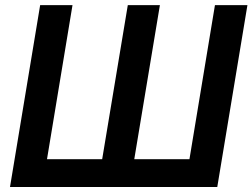

<svg xmlns="http://www.w3.org/2000/svg" viewBox="-20 -748 1010 768"><path d="M140.6 -727.5H270L168 -111.3H388.7L491.2 -727.5H619.6L517.1 -111.3H737.8L839.8 -727.5H969.7L849.1 0H20Z"/></svg>

Font: Inter 28pt SemiBold
Style: Italic
Weight: 600
Italic angle: -9.3988°
Designer: Rasmus Andersson
Foundry: rsms
Version: Version 4.001;git-66647c0bb